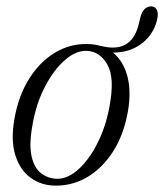

<svg xmlns="http://www.w3.org/2000/svg" viewBox="-20 -576 516 604"><path d="M256.5 -437.5Q276.5 -437 294.5 -432Q296 -432 297.5 -431.5Q391 -407.5 415 -494.5L421.5 -521Q430.5 -556 456 -556Q468.5 -555.5 473.8 -544Q479 -532.5 473.5 -511Q461.5 -465.5 424.5 -438Q387.5 -410.5 335.5 -410.5Q368 -384 380.8 -335.8Q393.5 -287.5 382 -223.5Q369.5 -153.5 337 -101.5Q304.5 -49.5 257.8 -20.8Q211 8 156 8Q110 8 76.2 -16.8Q42.5 -41.5 28 -88.5Q13.5 -135.5 25.5 -202.5Q38 -274.5 71.5 -328Q105 -381.5 152.8 -410.2Q200.5 -439 256.5 -437.5ZM161 -13.5Q195 -14 228.5 -45Q262 -76 287.8 -128Q313.5 -180 324.5 -241.5Q341.5 -331 317.8 -372.8Q294 -414.5 253 -416Q218.5 -417.5 183.2 -386.2Q148 -355 120.8 -302Q93.5 -249 82.5 -184.5Q71 -122.5 79.2 -85Q87.5 -47.5 109.5 -30.8Q131.5 -14 161 -13.5Z"/></svg>

Font: Fraunces 144pt Soft Light
Style: Italic
Weight: 300
Italic angle: -16°
Version: Version 1.000;[b76b70a41]